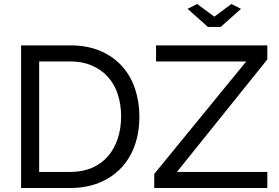

<svg xmlns="http://www.w3.org/2000/svg" viewBox="-20 -936 1387 956"><path d="M85 0V-710H331Q416 -710 480.5 -682Q545 -654 588 -606Q631 -558 652.5 -493.5Q674 -429 674 -356Q674 -275 650 -209.5Q626 -144 581 -97.5Q536 -51 472.5 -25.5Q409 0 331 0ZM583 -356Q583 -416 566.5 -466.5Q550 -517 517.5 -553Q485 -589 438 -609.5Q391 -630 331 -630H175V-80H331Q392 -80 439.5 -101Q487 -122 518.5 -159Q550 -196 566.5 -246.5Q583 -297 583 -356ZM962 -916 1047 -853 1132 -916 1180 -892 1079 -802H1015L914 -892ZM748 -70 1206 -630H757V-710H1311V-640L861 -80H1311V0H748Z"/></svg>

Font: Raleway Medium Alt1
Style: Regular
Weight: 500
Designer: Matt McInerney, Pablo Impallari, Rodrigo Fuenzalida
Foundry: Matt McInerney, Pablo Impallari, Rodrigo Fuenzalida
Version: Version 3.000g; ttfautohint (v1.5) -l 8 -r 28 -G 28 -x 14 -D